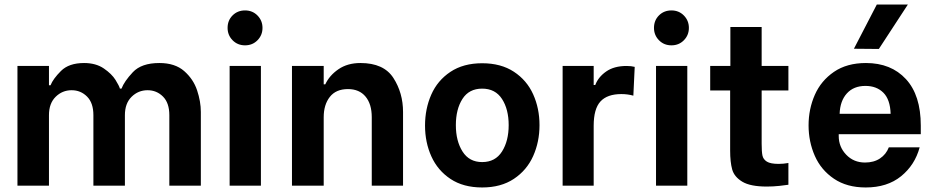

<svg xmlns="http://www.w3.org/2000/svg" viewBox="-20 -819 4122 847"><path d="M57 -528H196V-443H203Q214 -471 249 -506Q284 -541 351 -541Q403 -541 438 -517Q473 -493 489.5 -466.5Q506 -440 509 -428H516Q528 -460 566 -500.5Q604 -541 683 -541Q752 -541 792.5 -505.5Q833 -470 849.5 -420.5Q866 -371 866 -325V0H727V-311Q727 -365 699 -393Q671 -421 631 -421Q590 -421 560.5 -392Q531 -363 531 -311V0H392V-311Q392 -365 364 -393Q336 -421 296 -421Q255 -421 225.5 -392Q196 -363 196 -311V0H57Z M993 -528H1131V0H993ZM984 -696Q984 -729 1006 -751Q1028 -773 1061 -773Q1094 -773 1116 -750.5Q1138 -728 1138 -696Q1138 -664 1116 -641.5Q1094 -619 1061 -619Q1028 -619 1006 -641.5Q984 -664 984 -696Z M1268 -528H1408V-447H1415Q1433 -486 1473 -513.5Q1513 -541 1570 -541Q1673 -541 1715.5 -475Q1758 -409 1758 -325V0H1620V-302Q1620 -360 1592.5 -393Q1565 -426 1515 -426Q1462 -426 1435 -391.5Q1408 -357 1408 -302V0H1268Z M1855 -265Q1855 -339 1882.5 -401.5Q1910 -464 1967 -502Q2024 -540 2107 -540Q2190 -540 2247 -502.5Q2304 -465 2332 -403Q2360 -341 2360 -267Q2360 -193 2332 -130.5Q2304 -68 2247 -30Q2190 8 2107 8Q2024 8 1967.5 -29.5Q1911 -67 1883 -129Q1855 -191 1855 -265ZM2224 -267Q2224 -337 2194.5 -382.5Q2165 -428 2107 -428Q2049 -428 2020 -382.5Q1991 -337 1991 -267Q1991 -197 2020.5 -150.5Q2050 -104 2107 -104Q2165 -104 2194.5 -150.5Q2224 -197 2224 -267Z M2462 -528H2599V-444H2606Q2619 -479 2654 -503.5Q2689 -528 2744 -528Q2765 -528 2780 -524L2774 -397Q2749 -404 2721 -404Q2659 -404 2629 -371.5Q2599 -339 2599 -264V0H2462Z M2874 -528H3012V0H2874ZM2865 -696Q2865 -729 2887 -751Q2909 -773 2942 -773Q2975 -773 2997 -750.5Q3019 -728 3019 -696Q3019 -664 2997 -641.5Q2975 -619 2942 -619Q2909 -619 2887 -641.5Q2865 -664 2865 -696Z M3340 -420V-185Q3340 -150 3343.5 -133Q3347 -116 3363 -106Q3379 -96 3415 -96Q3436 -96 3458 -100V-4Q3447 -2 3418.5 1Q3390 4 3363 4Q3290 4 3254.5 -17.5Q3219 -39 3210 -71.5Q3201 -104 3201 -155V-420H3113V-528H3202V-700H3340V-528H3458V-420Z M3547 -266Q3547 -338 3574.5 -400.5Q3602 -463 3659 -502Q3716 -541 3800 -541Q3911 -541 3976.5 -470Q4042 -399 4042 -265V-227H3680V-219Q3680 -171 3713 -136.5Q3746 -102 3796 -102Q3835 -102 3862 -120Q3889 -138 3901 -169H4037Q4016 -91 3955 -41.5Q3894 8 3799 8Q3716 8 3659 -30.5Q3602 -69 3574.5 -131.5Q3547 -194 3547 -266ZM3909 -317Q3907 -380 3877 -410Q3847 -440 3798 -440Q3746 -440 3716 -407Q3686 -374 3684 -317ZM3747 -604 3848 -799H3985L3857 -603Z"/></svg>

Font: Be Vietnam
Style: Bold
Weight: 700
Designer: Gabriel Lam
Foundry: TypeRant
Version: Version 4.000